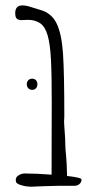

<svg xmlns="http://www.w3.org/2000/svg" viewBox="-20 -691 360 714"><path d="M283.2 -23.4Q283.2 -13.2 275.4 -6.6Q267.6 0 255.9 0H195.3L139.6 1.5L128.9 2Q95.2 3.4 93.8 3.4Q88.4 3.4 78.1 2Q67.9 0.5 62 -1.5Q46.9 -5.4 41.5 -11.2Q40 -12.7 39.3 -16.4Q38.6 -20 38.6 -22.9Q38.6 -32.2 49.3 -39.1Q60.1 -45.9 71.3 -45.9Q113.3 -45.9 171.9 -41.5V-100.1L172.4 -314.9Q172.4 -415.5 169.4 -471.2Q166.5 -526.9 157.2 -559.3Q147.9 -591.8 129.4 -604.5Q109.9 -617.2 85 -617.2L70.8 -616.7Q66.9 -616.2 60.1 -616.2Q48.3 -616.2 42.5 -621.6Q36.6 -627 36.6 -642.1Q36.6 -670.9 63.5 -670.9Q73.2 -670.9 84.7 -668Q96.2 -665 113.3 -659.2L129.4 -654.3Q171.9 -642.6 190.7 -603.5Q209.5 -564.5 214.4 -490.5Q219.2 -416.5 219.2 -258.3Q219.2 -253.4 218.8 -249.5Q218.3 -246.1 218.3 -241.2Q218.3 -230 220.7 -199.2Q222.7 -174.3 222.7 -157.7Q222.7 -139.2 226.1 -107.9Q228 -89.4 229.5 -36.6Q283.2 -30.8 283.2 -23.4ZM119.1 -377.9Q119.1 -368.7 113.8 -362.8Q108.4 -356.9 99.6 -356.9Q90.8 -356.9 85.2 -362.8Q79.6 -368.7 79.6 -377.9Q79.6 -386.7 85.2 -392.6Q90.8 -398.4 99.6 -398.4Q108.4 -398.4 113.8 -392.6Q119.1 -386.7 119.1 -377.9Z"/></svg>

Font: Amatica SC
Style: Bold
Weight: 400
Designer: Vernon Adams, Ben Nathan
Foundry: newtypography
Version: Version 2.000